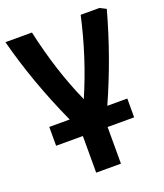

<svg xmlns="http://www.w3.org/2000/svg" viewBox="-136 -622 780 911"><g transform="rotate(-20 254.0 -166.5)"><path d="M256 -150Q334 -329 379 -531H474L505 -515Q444 -292 350 -82H451V13H317V198H192V13H57V-82H160Q57 -309 -1 -531H133Q179 -322 256 -150Z"/></g></svg>

Font: Repo
Style: DemiBold
Weight: 600
Designer: Stefan Peev
Foundry: Context Ltd
Version: Version 001.000